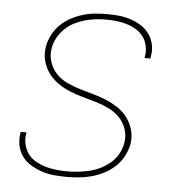

<svg xmlns="http://www.w3.org/2000/svg" viewBox="-44 -570 588 621"><g transform="rotate(5 250.0 -260.0)"><path d="M194 8Q174 8 153.5 6Q133 4 114.5 -2Q96 -8 79 -18Q62 -28 50.5 -43Q39 -58 34.5 -77.5Q30 -97 33 -118L34 -124H53L52 -119Q49 -101 53.5 -83.5Q58 -66 68 -53Q78 -40 93.5 -31.5Q109 -23 125 -18.5Q141 -14 158.5 -12Q176 -10 195 -10Q212 -10 230.5 -12Q249 -14 267.5 -18.5Q286 -23 303 -31.5Q320 -40 335 -53Q350 -66 359 -83Q368 -100 371 -118Q375 -142 367.5 -163.5Q360 -185 344.5 -200.5Q329 -216 309.5 -225.5Q290 -235 268 -241.5Q246 -248 224 -254Q202 -260 181.5 -268.5Q161 -277 143 -289.5Q125 -302 112 -319.5Q99 -337 93 -359Q87 -381 91 -405Q94 -424 103.5 -443Q113 -462 128 -477Q143 -492 161.5 -502Q180 -512 199.5 -518Q219 -524 239 -526Q259 -528 279 -528Q299 -528 318.5 -526Q338 -524 356 -518Q374 -512 390 -502Q406 -492 417 -476.5Q428 -461 432 -442Q436 -423 432 -403L431 -397H412L413 -402Q416 -419 412.5 -436Q409 -453 399.5 -466Q390 -479 376 -487.5Q362 -496 346 -501Q330 -506 313 -508Q296 -510 278 -510Q261 -510 243.5 -508Q226 -506 208.5 -501Q191 -496 174.5 -487.5Q158 -479 144.5 -466Q131 -453 122 -436.5Q113 -420 110 -402Q106 -379 113.5 -357Q121 -335 136 -319.5Q151 -304 171.5 -294.5Q192 -285 213.5 -278.5Q235 -272 257 -266Q279 -260 299.5 -251.5Q320 -243 338.5 -230.5Q357 -218 370 -200.5Q383 -183 389 -161Q395 -139 391 -115Q387 -95 377 -76Q367 -57 351 -42Q335 -27 315.5 -17Q296 -7 276 -1.5Q256 4 235.5 6Q215 8 194 8Z"/></g></svg>

Font: Iosevka SS18 Thin
Style: Italic
Weight: 100
Italic angle: -9°
Monospace: yes
Designer: Belleve Invis
Foundry: Belleve Invis
Version: Version 25.1.1; ttfautohint (v1.8.4)